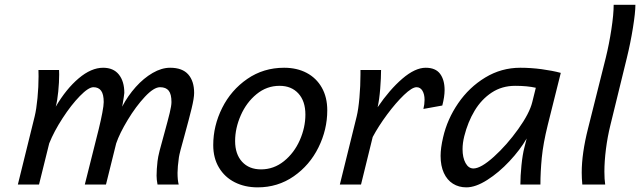

<svg xmlns="http://www.w3.org/2000/svg" viewBox="-20 -787 2730 819"><path d="M647.9 -37.6Q647.9 -64 651.9 -99.1Q653.8 -116.7 660.9 -144.5Q668 -172.4 681.2 -219.2Q696.3 -273.9 703.9 -305.2Q711.4 -336.4 711.4 -351.6Q711.4 -385.3 699.7 -400.1Q688 -415 662.6 -415Q636.2 -415 597.9 -374Q559.6 -333 524.9 -275.6Q490.2 -218.3 475.6 -175.3L432.1 0H341.8L401.4 -237.3Q410.6 -274.9 416.5 -306.2Q422.4 -337.4 422.4 -351.6Q422.4 -384.8 411.4 -399.9Q400.4 -415 378.4 -415Q357.4 -415 320.6 -377.2Q283.7 -339.4 247.1 -283Q210.4 -226.6 189.9 -175.3L146.5 0H56.2L127.9 -290.5Q135.3 -320.8 139.9 -368.7Q144.5 -416.5 144.5 -461.4Q144.5 -480 144 -488.3H231.9Q232.4 -482.9 232.4 -469.2Q232.4 -436.5 228.5 -396.7Q224.6 -356.9 217.8 -332Q262.2 -407.7 315.7 -452.9Q369.1 -498 419.9 -498Q463.9 -498 487.1 -469Q510.3 -439.9 510.3 -390.6Q510.3 -385.7 507.8 -371.3Q505.4 -356.9 503.4 -344.2L501 -332Q525.4 -378.4 559.1 -416Q592.8 -453.6 631.1 -475.8Q669.4 -498 705.6 -498Q757.8 -498 783 -469.5Q808.1 -440.9 808.1 -390.6Q808.1 -368.7 797.4 -324.5Q786.6 -280.3 766.6 -207.5Q745.6 -133.3 743.2 -116.2Q737.3 -74.2 737.3 -49.8Q737.3 -18.6 742.2 0H651.9Q647.9 -20.5 647.9 -37.6Z M1191.9 -498Q1246.6 -498 1288.1 -476.1Q1329.6 -454.1 1352.8 -413.1Q1376 -372.1 1376 -316.4Q1376 -233.9 1338.4 -158Q1300.8 -82 1232.9 -34.9Q1165 12.2 1079.1 12.2Q1024.4 12.2 981.4 -9.5Q938.5 -31.2 914.1 -72Q889.6 -112.8 889.6 -168Q889.6 -250.5 927.7 -326.7Q965.8 -402.8 1034.9 -450.4Q1104 -498 1191.9 -498ZM982.9 -185.5Q982.9 -129.4 1012.7 -96.9Q1042.5 -64.5 1093.3 -64.5Q1147.9 -64.5 1191.4 -99.6Q1234.9 -134.8 1258.8 -189Q1282.7 -243.2 1282.7 -298.3Q1282.7 -355.5 1252.9 -388.2Q1223.1 -420.9 1172.4 -420.9Q1117.7 -420.9 1074.5 -385.5Q1031.2 -350.1 1007.1 -295.2Q982.9 -240.2 982.9 -185.5Z M1429.7 0 1501.5 -290.5Q1508.8 -320.3 1513.2 -370.4Q1517.6 -420.4 1517.6 -469.2V-488.3H1605.5Q1605.5 -455.6 1601.8 -408.7Q1598.1 -361.8 1590.8 -329.6Q1641.6 -404.3 1696 -451.2Q1750.5 -498 1795.9 -498Q1837.9 -498 1857.2 -472.2Q1876.5 -446.3 1876.5 -402.8Q1876.5 -375 1866.7 -336.9L1786.1 -322.3Q1791 -342.3 1791 -361.3Q1791 -384.8 1782 -399.9Q1772.9 -415 1756.8 -415Q1737.8 -415 1703.1 -381.8Q1668.5 -348.6 1631.3 -298.6Q1594.2 -248.5 1569.8 -202.6L1520 0Z M2216.8 -157.7 2226.6 -196.3Q2198.7 -147.9 2153.3 -99.4Q2107.9 -50.8 2058.3 -19.3Q2008.8 12.2 1969.2 12.2Q1937 12.2 1912.1 -3.4Q1887.2 -19 1873.3 -49.3Q1859.4 -79.6 1859.4 -122.1Q1859.4 -155.3 1870.1 -201.2Q1887.7 -278.3 1934.3 -346.4Q1981 -414.6 2049.8 -456.3Q2118.7 -498 2199.2 -498Q2244.6 -498 2290.3 -491.9Q2335.9 -485.8 2372.1 -476.1L2316.4 -253.4Q2296.9 -174.8 2291 -113.8Q2285.2 -52.7 2285.2 0H2199.7Q2199.7 -35.2 2204.3 -81.5Q2209 -127.9 2216.8 -157.7ZM2177.2 -420.9Q2121.1 -420.9 2077.4 -392.1Q2033.7 -363.3 2004.6 -314.9Q1975.6 -266.6 1960.4 -206.1Q1953.1 -176.8 1953.1 -150.9Q1953.1 -114.7 1965.8 -91.6Q1978.5 -68.4 1999.5 -68.4Q2031.2 -68.4 2086.7 -118.4Q2142.1 -168.5 2190.4 -236.1Q2238.8 -303.7 2250.5 -351.6L2265.6 -412.6Q2229 -420.9 2177.2 -420.9Z M2653.8 -539.6 2583.5 -252.4Q2571.3 -203.1 2564.7 -150.9Q2558.1 -98.6 2558.1 -54.7Q2558.1 -22 2561.5 0H2463.9Q2461.4 -27.8 2461.4 -50.8Q2461.4 -132.8 2488.3 -238.8L2564 -540.5Q2578.1 -597.7 2587.9 -661.6Q2597.7 -725.6 2597.7 -766.6H2690.4Q2690.4 -733.9 2679.9 -668.5Q2669.4 -603 2653.8 -539.6Z"/></svg>

Font: Lesson One
Style: Italic
Weight: 400
Italic angle: -14°
Designer: But Ko, Victor Gaultney, Annie Olsen, Julie Remington, Don Collingsworth, Eric Hays, Becca Hirsbrunner
Version: Version 1.100